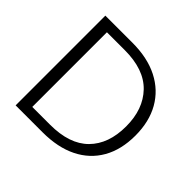

<svg xmlns="http://www.w3.org/2000/svg" viewBox="-169 -867 1044 1044"><g transform="rotate(45 353.0 -345.0)"><path d="M80 0V-690H287Q404 -690 486.5 -648Q569 -606 613 -528.5Q657 -451 657 -344Q657 -236 613 -159Q569 -82 486.5 -41Q404 0 287 0ZM150 -58H287Q436 -58 511 -133.5Q586 -209 586 -344Q586 -476 511 -554Q436 -632 287 -632H150Z"/></g></svg>

Font: Parkinsans Light
Style: Regular
Weight: 300
Designer: Red Stone, Indian Type Foundry
Foundry: Indian Type Foundry
Version: Version 1.000